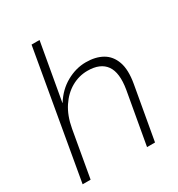

<svg xmlns="http://www.w3.org/2000/svg" viewBox="-171 -826 869 937"><g transform="rotate(-30 263.5 -357.5)"><path d="M21 0 146 -715H191L134 -393H135Q170 -449 223 -478.5Q276 -508 332 -508Q386 -508 424 -486.5Q462 -465 478.5 -419Q495 -373 482 -299L429 0H384L436 -293Q451 -382 420.5 -425Q390 -468 318 -468Q270 -468 227.5 -444Q185 -420 154.5 -374Q124 -328 112 -261L66 0Z"/></g></svg>

Font: DM Sans 28pt ExtraLight
Style: Italic
Weight: 250
Italic angle: -10°
Version: Version 4.004;gftools[0.9.30]